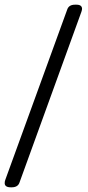

<svg xmlns="http://www.w3.org/2000/svg" viewBox="-34 -723 374 819"><path d="M12 76Q-14 76 -14 58Q-14 50 -11 43L253 -683Q260 -703 286 -703H292Q316 -703 316 -685Q316 -681 313 -672L49 56Q42 76 16 76Z"/></svg>

Font: Asap Condensed VF Beta
Style: Regular
Weight: 400
Designer: Pablo Cosgaya
Foundry: Omnibus-Type
Version: Version 1.008